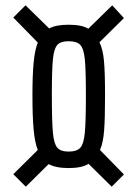

<svg xmlns="http://www.w3.org/2000/svg" viewBox="-20 -707 516 722"><path d="M30 -52 122 -143Q111 -171 106.5 -219.5Q102 -268 102 -349Q102 -425 106.5 -472Q111 -519 122 -547L30 -641L76 -687L165 -600Q190 -614 238 -614Q288 -614 312 -599L402 -687L446 -639L354 -548Q367 -522 371 -478Q375 -434 375 -349Q375 -261 371.5 -215.5Q368 -170 356 -143L446 -51L400 -5L313 -91Q288 -75 238 -75Q190 -75 163 -90L77 -5ZM303 -349Q303 -444 299 -484Q295 -524 282 -538Q269 -552 238 -552Q208 -552 195.5 -538Q183 -524 179 -484.5Q175 -445 175 -349Q175 -249 179 -207.5Q183 -166 195.5 -151.5Q208 -137 238 -137Q269 -137 282 -151.5Q295 -166 299 -208Q303 -250 303 -349Z"/></svg>

Font: Saira Ultra Condensed Medium
Style: Regular
Weight: 500
Width: 1
Designer: Hector Gatti with collaboration of the Omnibus-Type team
Foundry: Omnibus-Type
Version: Version 1.001; ttfautohint (v1.8)